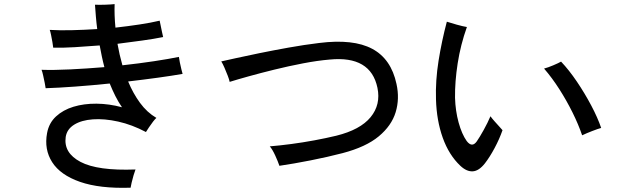

<svg xmlns="http://www.w3.org/2000/svg" viewBox="-20 -851 3040 938"><path d="M618 66Q467 71 371 37.5Q275 4 235 -58.5Q195 -121 210 -201Q219 -250 253.5 -282Q288 -314 339 -329.5Q390 -345 451.5 -344.5Q513 -344 576 -327Q558 -353 543.5 -382Q529 -411 516 -443Q429 -434 347 -428Q265 -422 203 -420Q202 -429 198.5 -446Q195 -463 191 -481.5Q187 -500 183 -510Q243 -508 324 -512Q405 -516 490 -523Q483 -549 477.5 -575.5Q472 -602 467 -629Q404 -624 345.5 -620.5Q287 -617 240 -618Q239 -628 236 -645.5Q233 -663 229.5 -680Q226 -697 223 -705Q271 -702 331 -703.5Q391 -705 455 -709Q451 -739 448.5 -769Q446 -799 444 -828Q464 -827 494 -828Q524 -829 540 -831Q539 -805 540 -776Q541 -747 544 -716Q606 -723 662 -731.5Q718 -740 760 -750Q762 -742 765 -726Q768 -710 771.5 -694.5Q775 -679 777 -670Q733 -661 675 -653Q617 -645 554 -637Q563 -585 578 -532Q660 -541 732.5 -552Q805 -563 854 -573Q855 -564 858.5 -546.5Q862 -529 866 -513Q870 -497 872 -490Q821 -481 752 -471.5Q683 -462 606 -453Q630 -395 664 -348.5Q698 -302 744 -275Q738 -270 727.5 -256.5Q717 -243 707.5 -228.5Q698 -214 693 -206Q625 -242 557.5 -257Q490 -272 434 -268Q378 -264 342.5 -242Q307 -220 301 -182Q290 -104 373.5 -60Q457 -16 642 -23Q638 -13 632.5 5.5Q627 24 623 41.5Q619 59 618 66Z M1345 -41Q1338 -62 1324.5 -91.5Q1311 -121 1298 -136Q1347 -140 1403.5 -147.5Q1460 -155 1516.5 -165.5Q1573 -176 1623 -188Q1740 -217 1790.5 -278.5Q1841 -340 1824 -422Q1791 -580 1590 -560Q1531 -555 1460.5 -541.5Q1390 -528 1321 -511Q1252 -494 1194.5 -478Q1137 -462 1102 -451Q1100 -462 1092.5 -481.5Q1085 -501 1076.5 -520.5Q1068 -540 1061 -551Q1084 -556 1133 -567Q1182 -578 1248.5 -591.5Q1315 -605 1390 -618.5Q1465 -632 1539 -641Q1706 -662 1798.5 -612.5Q1891 -563 1917 -441Q1933 -369 1913 -303Q1893 -237 1830.5 -185Q1768 -133 1654 -103Q1581 -84 1497.5 -67.5Q1414 -51 1345 -41Z M2229 -41Q2173 -94 2143 -178Q2113 -262 2110 -365Q2107 -457 2122.5 -554Q2138 -651 2163 -745Q2181 -739 2211.5 -730.5Q2242 -722 2261 -719Q2230 -632 2216 -542Q2202 -452 2203 -373Q2205 -309 2220.5 -252.5Q2236 -196 2260 -162Q2286 -128 2309 -160Q2323 -180 2343 -216Q2363 -252 2376 -283Q2384 -272 2396 -258.5Q2408 -245 2419 -233Q2430 -221 2435 -215Q2420 -172 2396.5 -128Q2373 -84 2349 -53Q2320 -16 2290 -14Q2260 -12 2229 -41ZM2824 -190Q2806 -243 2777 -301.5Q2748 -360 2712.5 -415.5Q2677 -471 2638 -516Q2657 -521 2683 -532Q2709 -543 2721 -550Q2760 -509 2798.5 -452Q2837 -395 2868.5 -335.5Q2900 -276 2917 -226Q2902 -222 2873.5 -211Q2845 -200 2824 -190Z"/></svg>

Font: Zen Kaku Gothic Antique Medium
Style: Regular
Weight: 500
Designer: Yoshimichi Ohira
Foundry: Positype
Version: Version 1.002